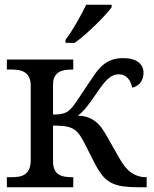

<svg xmlns="http://www.w3.org/2000/svg" viewBox="-20 -786 645 806"><path d="M560.5 0Q522.5 0 495.1 -3.9Q467.8 -7.8 447.5 -18.3Q427.2 -28.8 411.6 -47.1Q396 -65.4 380.9 -94.2L331.5 -190.9Q320.3 -212.9 309.6 -226.1Q298.8 -239.3 284.4 -246.6Q270 -253.9 250.5 -256.3Q231 -258.8 202.6 -258.8V-108.9Q202.6 -86.9 209.2 -73.5Q215.8 -60.1 227.1 -53.2Q238.3 -46.4 253.2 -44.2Q268.1 -42 284.7 -42H287.6V0H8.8V-42H26.9Q43.5 -42 58.6 -44.4Q73.7 -46.9 84.7 -54.4Q95.7 -62 102.3 -76.2Q108.9 -90.3 108.9 -113.8V-425.8Q108.9 -447.8 102.3 -461.2Q95.7 -474.6 84.5 -481.9Q73.2 -489.3 58.3 -491.7Q43.5 -494.1 26.9 -494.1H8.8V-536.1H287.6V-494.1H284.7Q268.6 -494.1 253.7 -491.9Q238.8 -489.7 227.5 -483.2Q216.3 -476.6 209.5 -464.1Q202.6 -451.7 202.6 -431.2V-305.2Q217.3 -305.2 228 -306.4Q238.8 -307.6 246.8 -310.1Q254.9 -312.5 261.5 -316.4Q268.1 -320.3 273.9 -326.2Q286.6 -337.9 303.7 -363.8Q320.8 -389.6 346.7 -428.2Q363.8 -454.6 378.7 -475.6Q393.6 -496.6 410.2 -511.2Q426.8 -525.9 447.3 -533.9Q467.8 -542 496.6 -542Q539.1 -542 560.8 -525.1Q582.5 -508.3 582.5 -481Q582.5 -466.8 578.6 -456.1Q574.7 -445.3 568.1 -437.5Q561.5 -429.7 552.7 -424.8Q543.9 -419.9 534.7 -418Q532.7 -429.2 528.3 -439.5Q523.9 -449.7 517.1 -457.3Q510.3 -464.8 500.5 -469.5Q490.7 -474.1 478.5 -474.1Q454.1 -474.1 433.6 -455.3Q413.1 -436.5 387.7 -397.9Q374 -377.9 363.3 -363Q352.5 -348.1 343.3 -336.4Q334 -324.7 325.2 -316.2Q316.4 -307.6 306.6 -300.8Q330.1 -299.8 347.7 -293.7Q365.2 -287.6 379.6 -276.9Q394 -266.1 405.8 -250.2Q417.5 -234.4 428.7 -213.9L481 -122.1Q504.4 -79.6 531.7 -60.8Q559.1 -42 592.8 -42H595.7V0ZM254.9 -619.1Q266.1 -633.3 278.1 -651.9Q290 -670.4 301.5 -690.2Q313 -710 323.5 -729.7Q334 -749.5 341.8 -766.1H448.7V-755.9Q439.5 -742.7 421.4 -722.9Q403.3 -703.1 381.3 -681.6Q359.4 -660.2 336.2 -639.9Q313 -619.6 293 -606H254.9Z"/></svg>

Font: Droid-TTFautohint Serif
Style: Regular
Weight: 400
Foundry: Ascender Corporation
Version: Version 1.00; ttfautohint (v1.00rc1.4-1a1c-dirty) -l 8 -r 50